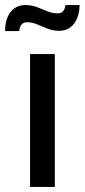

<svg xmlns="http://www.w3.org/2000/svg" viewBox="-58 -740 335 760"><path d="M61 0V-526H159V0ZM-38 -617Q-38 -647 -29 -670Q-20 -693 -2 -706.5Q16 -720 43 -720Q67 -720 88 -712Q109 -704 129.5 -695.5Q150 -687 170 -687Q184 -687 191.5 -695.5Q199 -704 201 -720H257Q257 -692 247.5 -668.5Q238 -645 220.5 -631.5Q203 -618 175 -618Q152 -618 130.5 -626.5Q109 -635 89 -643.5Q69 -652 49 -652Q35 -652 27.5 -643Q20 -634 18 -617Z"/></svg>

Font: Archivo SemiCondensed Medium
Style: Regular
Weight: 500
Width: 4
Designer: Hector Gatti
Foundry: Omnibus-Type
Version: Version 2.001